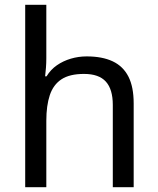

<svg xmlns="http://www.w3.org/2000/svg" viewBox="-20 -780 658 800"><path d="M173 -537Q173 -518 171.5 -498Q170 -478 168 -462H174Q191 -490 217 -508Q243 -526 275 -535.5Q307 -545 341 -545Q406 -545 449.5 -524.5Q493 -504 515 -461Q537 -418 537 -349V0H450V-343Q450 -408 421 -440Q392 -472 330 -472Q270 -472 236 -449.5Q202 -427 187.5 -383.5Q173 -340 173 -277V0H85V-760H173Z"/></svg>

Font: ukorean85
Style: Book
Weight: 400
Designer: Jelle Bosma - Monotype Design Team
Foundry: Monotype Imaging Inc.
Version: Version 2.003